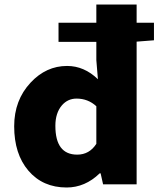

<svg xmlns="http://www.w3.org/2000/svg" viewBox="-20 -819 704 853"><path d="M408 -347Q371 -381 320 -381Q281 -381 255 -351Q226 -317 226 -260Q226 -132 323 -132Q377 -132 408 -180ZM664 -640 587 -634V0H438L427 -49H423Q358 14 276 14Q170 14 106 -61Q43 -135 43 -258Q43 -374 116 -452Q185 -526 278 -526Q354 -526 415 -467L408 -552V-633H240V-718H408V-799H587V-718H664Z"/></svg>

Font: KaiGen Gothic KR Heavy
Style: Heavy
Weight: 900
Designer: Ryoko NISHIZUKA  (kana & ideographs); Paul D. Hunt (Latin, Greek & Cyrillic); Wenlong ZHANG  (bopomofo); Sandoll Communi
Foundry: Adobe Systems Incorporated
Version: Version 1.002 March 28, 2018